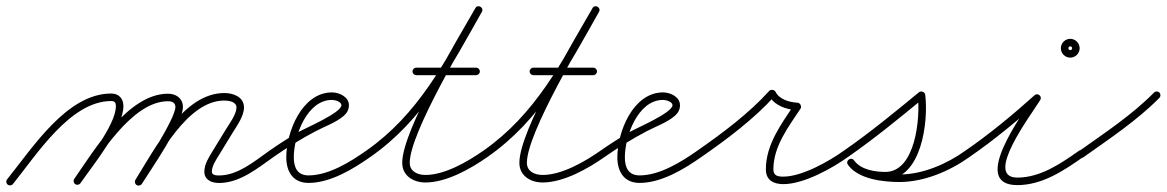

<svg xmlns="http://www.w3.org/2000/svg" viewBox="-26 -568 3725 613"><path d="M-1.5 21.3C3.6 25.5 11.2 24.7 15.3 19.5C90.9 -73.9 198.6 -245.4 328.9 -245.4C340.4 -245.4 344 -240.3 344 -229.1C344 -167.9 249.3 -52 211.1 3.2C207.4 8.6 208.7 16.1 214.2 19.9C219.6 23.6 227.1 22.3 230.9 16.8C230.9 16.8 230.9 16.8 230.9 16.8C272.7 -43.5 368 -159.6 368 -229.1C368 -253.4 353.7 -269.4 328.9 -269.4C187.6 -269.4 78 -96 -3.3 4.5C-7.5 9.6 -6.7 17.2 -1.5 21.3ZM230.9 16.8C230.9 16.8 230.9 16.8 230.9 16.8C290.3 -68.9 395.1 -244.8 510.3 -244.8C522.6 -244.8 534 -240.5 534 -226.5C534 -188.3 429 -29.6 406.7 6C403.2 11.6 404.9 19 410.6 22.5C416.2 26 423.6 24.3 427.1 18.7C427.1 18.7 427.1 18.7 427.1 18.7C455.9 -27.5 558 -173 558 -226.5C558 -254.1 536 -268.8 510.3 -268.8C383.1 -268.8 276.3 -90.9 211.1 3.2C207.4 8.6 208.7 16.1 214.2 19.9C219.6 23.6 227.1 22.3 230.9 16.8ZM426.8 18.9C426.8 18.9 426.8 18.9 426.8 18.9C482.2 -69.7 571.8 -247 690.2 -247C703.9 -247 729 -243.5 729 -225C729 -203.1 706.5 -173.5 695.8 -155.8C695.8 -155.8 695.8 -155.8 695.8 -155.8C695.8 -155.8 695.8 -155.8 695.8 -155.8C681.8 -133 667.8 -110.1 653.8 -87.3C653.8 -87.3 653.7 -87.2 653.7 -87.2C653.7 -87.2 653.7 -87.1 653.7 -87.1C641.6 -66.8 626.4 -44.5 626.4 -20C626.4 6.7 650 16.2 673.1 16.2C739.9 16.2 796 -30.6 847.9 -67.2C853.3 -71 854.6 -78.5 850.8 -83.9C847 -89.3 839.5 -90.6 834.1 -86.8C787.1 -53.7 733.6 -7.8 673.1 -7.8C664.4 -7.8 650.4 -8.5 650.4 -20C650.4 -39.1 665 -59.2 674.3 -74.9C674.3 -74.9 674.3 -74.9 674.3 -74.8C674.3 -74.8 674.2 -74.7 674.2 -74.7C688.2 -97.6 702.2 -120.4 716.2 -143.3C716.2 -143.3 716.2 -143.3 716.2 -143.3C716.2 -143.3 716.2 -143.3 716.2 -143.3C730.1 -166.1 753 -197.1 753 -225C753 -258.8 718.6 -271 690.2 -271C558.9 -271 467.5 -91.5 406.4 6.1C402.9 11.8 404.6 19.2 410.2 22.7C415.8 26.2 423.3 24.5 426.8 18.9Z M847.9 -67.2C847.9 -67.2 847.9 -67.2 847.9 -67.2C890.7 -97 935 -124.5 981.2 -148.8C1009.9 -163.9 1047.6 -177.1 1072.1 -198.6C1082.1 -207.4 1088 -218.4 1088 -232C1088 -258.8 1057.1 -273 1034 -273C938.2 -273 888 -146.6 888 -66C888 -20.5 909.1 16 959 16C1028.9 16 1102 -28.5 1156.9 -67.2C1162.3 -71 1163.6 -78.5 1159.8 -83.9C1156 -89.3 1148.5 -90.6 1143.1 -86.8C1092.6 -51.3 1023.4 -8 959 -8C922.9 -8 912 -33.9 912 -66C912 -132.3 953.2 -249 1034 -249C1042.7 -249 1064 -243.7 1064 -232C1064 -207.9 948.8 -158.9 928.6 -147.2C896.2 -128.5 864.8 -108.2 834.1 -86.8C828.7 -83 827.4 -75.6 831.2 -70.1C835 -64.7 842.4 -63.4 847.9 -67.2Z M1156.9 -67.2C1156.9 -67.2 1156.9 -67.2 1156.9 -67.2C1326.5 -185.6 1412.8 -353.9 1512.4 -530.1C1516.4 -537.1 1513.1 -543.5 1507.9 -546.4C1502.7 -549.4 1495.5 -548.9 1491.6 -541.9C1439.3 -449.6 1258.2 -152.6 1258.2 -48.3C1258.2 -6.5 1294.1 14.6 1332.3 14.6C1399.9 14.6 1477.3 -29.6 1530.9 -67.2C1536.3 -71 1537.6 -78.5 1533.8 -83.9C1530 -89.3 1522.5 -90.6 1517.1 -86.8C1517.1 -86.8 1517.1 -86.8 1517.1 -86.8C1467.9 -52.4 1394.5 -9.4 1332.3 -9.4C1307.7 -9.4 1282.2 -20.3 1282.2 -48.3C1282.2 -144.7 1463.7 -444 1512.4 -530.1C1516.4 -537.1 1513.1 -543.5 1507.9 -546.4C1502.7 -549.4 1495.5 -548.9 1491.6 -541.9C1393.8 -369.2 1309.5 -202.9 1143.1 -86.8C1137.7 -83 1136.4 -75.6 1140.2 -70.1C1144 -64.7 1151.4 -63.4 1156.9 -67.2ZM1303 -328C1303 -328 1303 -328 1303 -328C1366.7 -328 1430.3 -328 1494 -328C1500.6 -328 1506 -333.4 1506 -340C1506 -346.6 1500.6 -352 1494 -352C1494 -352 1494 -352 1494 -352C1430.3 -352 1366.7 -352 1303 -352C1296.4 -352 1291 -346.6 1291 -340C1291 -333.4 1296.4 -328 1303 -328Z M1530.9 -67.2C1530.9 -67.2 1530.9 -67.2 1530.9 -67.2C1700.5 -185.6 1786.8 -353.9 1886.4 -530.1C1890.4 -537.1 1887.1 -543.5 1881.9 -546.4C1876.7 -549.4 1869.5 -548.9 1865.6 -541.9C1813.3 -449.6 1632.2 -152.6 1632.2 -48.3C1632.2 -6.5 1668.1 14.6 1706.3 14.6C1773.9 14.6 1851.3 -29.6 1904.9 -67.2C1910.3 -71 1911.6 -78.5 1907.8 -83.9C1904 -89.3 1896.5 -90.6 1891.1 -86.8C1891.1 -86.8 1891.1 -86.8 1891.1 -86.8C1841.9 -52.4 1768.5 -9.4 1706.3 -9.4C1681.7 -9.4 1656.2 -20.3 1656.2 -48.3C1656.2 -144.7 1837.7 -444 1886.4 -530.1C1890.4 -537.1 1887.1 -543.5 1881.9 -546.4C1876.7 -549.4 1869.5 -548.9 1865.6 -541.9C1767.8 -369.2 1683.5 -202.9 1517.1 -86.8C1511.7 -83 1510.4 -75.6 1514.2 -70.1C1518 -64.7 1525.4 -63.4 1530.9 -67.2ZM1677 -328C1677 -328 1677 -328 1677 -328C1740.7 -328 1804.3 -328 1868 -328C1874.6 -328 1880 -333.4 1880 -340C1880 -346.6 1874.6 -352 1868 -352C1868 -352 1868 -352 1868 -352C1804.3 -352 1740.7 -352 1677 -352C1670.4 -352 1665 -346.6 1665 -340C1665 -333.4 1670.4 -328 1677 -328Z M1904.9 -67.2C1904.9 -67.2 1904.9 -67.2 1904.9 -67.2C1947.7 -97 1992 -124.5 2038.2 -148.8C2066.9 -163.9 2104.6 -177.1 2129.1 -198.6C2139.1 -207.4 2145 -218.4 2145 -232C2145 -258.8 2114.1 -273 2091 -273C1995.2 -273 1945 -146.6 1945 -66C1945 -20.5 1966.1 16 2016 16C2085.9 16 2159 -28.5 2213.9 -67.2C2219.3 -71 2220.6 -78.5 2216.8 -83.9C2213 -89.3 2205.5 -90.6 2200.1 -86.8C2149.6 -51.3 2080.4 -8 2016 -8C1979.9 -8 1969 -33.9 1969 -66C1969 -132.3 2010.2 -249 2091 -249C2099.7 -249 2121 -243.7 2121 -232C2121 -207.9 2005.8 -158.9 1985.6 -147.2C1953.2 -128.5 1921.8 -108.2 1891.1 -86.8C1885.7 -83 1884.4 -75.6 1888.2 -70.1C1892 -64.7 1899.4 -63.4 1904.9 -67.2Z M2213.8 -67.1C2213.8 -67.1 2213.8 -67.1 2213.8 -67.1C2294.6 -123.2 2382.2 -188.7 2447.9 -262C2450.3 -264.6 2444.6 -266.9 2438.7 -267.7C2432.8 -268.5 2426.7 -267.9 2428.2 -264.7C2444.6 -231.4 2484.5 -217.9 2519.4 -216C2523.4 -215.8 2522.1 -222.1 2519.3 -227.7C2516.6 -233.2 2512.2 -238 2510 -234.6C2468.1 -171.1 2419.2 -106.9 2419.2 -27.1C2419.2 7.4 2443.8 19.9 2475.1 19.9C2540.1 19.9 2630.5 -30.3 2682 -67.2C2687.4 -71.1 2688.6 -78.6 2684.8 -84C2680.9 -89.4 2673.4 -90.6 2668 -86.8C2668 -86.8 2668 -86.8 2668 -86.8C2620.9 -53 2534.6 -4.1 2475.1 -4.1C2457.2 -4.1 2443.2 -6.8 2443.2 -27.1C2443.2 -101.3 2491 -162.3 2530 -221.4C2532.2 -224.7 2531.9 -229.3 2530 -233C2528.1 -236.8 2524.7 -239.8 2520.6 -240C2495 -241.4 2462 -250.3 2449.8 -275.3C2448.2 -278.5 2444.5 -280.4 2440.5 -281C2436.6 -281.5 2432.4 -280.6 2430.1 -278C2365.6 -206.2 2279.3 -141.9 2200.2 -86.9C2194.7 -83.1 2193.4 -75.6 2197.1 -70.2C2200.9 -64.7 2208.4 -63.4 2213.8 -67.1Z M2681.8 -67.1C2681.8 -67.1 2681.8 -67.1 2681.8 -67.1C2765.3 -125.1 2845.2 -190.6 2923.6 -255.2C2926.8 -257.8 2921.7 -261.8 2915.9 -264.1C2910.1 -266.5 2903.6 -267.1 2904.1 -263C2912.8 -194.4 2897.6 -19.1 2800.8 -19.1C2767.1 -19.1 2721.7 -26.2 2700.8 -55.9C2696.2 -62.4 2689 -62.3 2684.1 -58.8C2679.2 -55.4 2676.6 -48.6 2681.2 -42.1C2713.7 4.2 2793.6 13.1 2845.5 13.1C2924.7 13.1 3006.1 -21.6 3070 -67.2C3075.4 -71.1 3076.6 -78.6 3072.8 -84C3068.9 -89.4 3061.4 -90.6 3056 -86.8C3056 -86.8 3056 -86.8 3056 -86.8C2996.3 -44.1 2919.7 -10.9 2845.5 -10.9C2802.8 -10.9 2727.9 -17.4 2700.8 -55.9C2696.2 -62.4 2689 -62.3 2684.1 -58.8C2679.2 -55.4 2676.6 -48.6 2681.2 -42.1C2707 -5.4 2758.6 4.9 2800.8 4.9C2916.9 4.9 2938.7 -180.9 2927.9 -266C2927.4 -270.1 2924.1 -273.3 2920.1 -274.9C2916.2 -276.5 2911.6 -276.4 2908.4 -273.7C2830.5 -209.6 2751.1 -144.4 2668.2 -86.9C2662.7 -83.1 2661.4 -75.6 2665.1 -70.2C2668.9 -64.7 2676.4 -63.4 2681.8 -67.1Z M3053.1 -70.2C3056.9 -64.7 3064.4 -63.4 3069.8 -67.1C3147.3 -120.6 3223.1 -183.1 3293 -246.1C3298.1 -250.7 3295.4 -257.4 3290.4 -261.5C3285.5 -265.6 3278.4 -267.1 3274.8 -261.3C3238.3 -202 3068.9 23 3222 23C3301.6 23 3370.2 -23 3432.9 -67.2C3438.3 -71 3439.6 -78.5 3435.8 -83.9C3432 -89.3 3424.5 -90.6 3419.1 -86.8C3360.9 -45.9 3296 -1 3222 -1C3114.1 -1 3265.3 -200.1 3295.2 -248.7C3298.8 -254.6 3296.8 -260.7 3292.6 -264.1C3288.4 -267.6 3282.1 -268.5 3277 -263.9C3207.8 -201.6 3132.9 -139.8 3056.2 -86.9C3050.7 -83.1 3049.4 -75.6 3053.1 -70.2ZM3397 -414C3397 -410.6 3394.4 -408 3391 -408C3387.6 -408 3385 -410.6 3385 -414C3385 -417.4 3387.6 -420 3391 -420C3394.4 -420 3397 -417.4 3397 -414ZM3361 -414C3361 -397.5 3374.5 -384 3391 -384C3407.5 -384 3421 -397.5 3421 -414C3421 -430.5 3407.5 -444 3391 -444C3374.5 -444 3361 -430.5 3361 -414Z M3416.2 -68.7C3420.1 -63.3 3427.5 -62 3433 -65.9C3515.7 -124.7 3604.2 -183.1 3675.6 -255.6C3680.2 -260.3 3680.1 -267.9 3675.4 -272.6C3670.7 -277.2 3663.1 -277.1 3658.4 -272.4C3658.4 -272.4 3658.4 -272.4 3658.4 -272.4C3588.1 -200.9 3500.6 -143.4 3419 -85.4C3413.6 -81.6 3412.4 -74.1 3416.2 -68.7Z"/></svg>

Font: FRB American Cursive Guidelines Arrows Light
Style: Italic
Weight: 300
Italic angle: -25°
Version: Version 2.0;Modular Font Editor K font №1